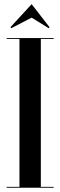

<svg xmlns="http://www.w3.org/2000/svg" viewBox="-20 -878 282 898"><path d="M208 -746 211.5 -751 128 -858.5 29 -751 32.5 -746 128 -795.5ZM231 -700H11V-696H71V-4H11V0H231V-4H171V-696H231Z"/></svg>

Font: Picaflor 96 pt
Style: Regular
Weight: 400
Designer: Ariel Martín Pérez
Foundry: Tunera Type Foundry
Version: Version 1.000;hotconv 1.0.109;makeotfexe 2.5.65596